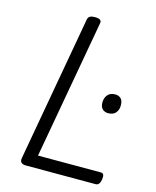

<svg xmlns="http://www.w3.org/2000/svg" viewBox="-144 -1112 982 1209"><g transform="rotate(15 347.0 -507.5)"><path d="M144 0Q99 0 107 -40L276 -988Q279 -1002 289.5 -1008.5Q300 -1015 322 -1015Q345 -1015 355.5 -1008Q366 -1001 363 -986L201 -80H611Q623 -80 628 -71Q633 -62 630 -40Q627 -20 619 -10Q611 0 598 0ZM558 -452Q535 -452 520.5 -466Q506 -480 506 -508Q506 -538 522.5 -558Q539 -578 572 -578Q595 -578 609 -564Q623 -550 623 -521Q624 -492 607.5 -472Q591 -452 558 -452Z"/></g></svg>

Font: Playwrite ZA
Style: Regular
Weight: 400
Designer: Veronika Burian, José Scaglione
Foundry: TypeTogether
Version: Version 1.002